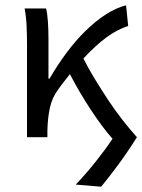

<svg xmlns="http://www.w3.org/2000/svg" viewBox="-20 -518 537 725"><path d="M362 187 266 179Q305 138 340.5 93.5Q376 49 405 6Q385 -16 364 -44.5Q343 -73 322 -105Q301 -137 281 -171Q261 -205 244 -238Q233 -224 221.5 -209.5Q210 -195 199 -179Q177 -150 168.5 -111.5Q160 -73 159 -25V0H82V-353Q82 -382 80.5 -418Q79 -454 73 -486H154Q159 -466 161 -435.5Q163 -405 163 -373V-221H167Q196 -271 230 -317Q264 -363 301.5 -400Q339 -437 378 -462.5Q417 -488 456 -498L464 -420Q423 -407 381.5 -376.5Q340 -346 295 -297Q313 -261 337 -221.5Q361 -182 387 -142.5Q413 -103 441.5 -66.5Q470 -30 497 0Q464 53 427.5 102.5Q391 152 362 187Z"/></svg>

Font: Processing Sans Pro
Style: Regular
Weight: 400
Designer: Paul D. Hunt
Foundry: Adobe Systems Incorporated
Version: Version 2.020;PS 2.000;hotconv 1.0.86;makeotf.lib2.5.63406